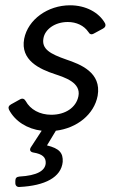

<svg xmlns="http://www.w3.org/2000/svg" viewBox="-20 -495 454 740"><path d="M235.4 -265.6C173.8 -287.1 139.6 -305.7 147.5 -347.7C153.3 -381.8 191.4 -410.2 241.2 -410.2C274.4 -410.2 303.7 -396.5 320.3 -372.1C325.2 -363.3 332 -360.4 340.8 -365.2L377 -384.8C385.7 -389.6 388.7 -396.5 384.8 -405.3C361.3 -447.3 310.5 -474.6 250 -474.6C164.1 -474.6 87.9 -419.9 73.2 -345.7C57.6 -262.7 132.8 -228.5 192.4 -209C229.5 -196.3 293 -176.8 282.2 -124C273.4 -80.1 231.4 -52.7 177.7 -52.7C132.8 -52.7 96.7 -73.2 79.1 -105.5C74.2 -114.3 66.4 -117.2 57.6 -112.3L22.5 -92.8C13.7 -87.9 10.7 -81.1 14.6 -72.3C38.1 -27.3 85 2 140.6 8.8L98.6 73.2C92.8 83 96.7 90.8 108.4 92.8C143.6 98.6 157.2 111.3 156.2 133.8C154.3 163.1 123 181.6 54.7 185.5C43.9 186.5 39.1 191.4 39.1 202.1V210.9C39.1 220.7 45.9 226.6 55.7 225.6C153.3 220.7 215.8 188.5 221.7 128.9C223.6 94.7 209 77.1 161.1 65.4L195.3 8.8C276.4 -1 342.8 -53.7 356.4 -126C372.1 -215.8 290 -247.1 235.4 -265.6Z"/></svg>

Font: Ed Sans Neue
Style: Italic
Weight: 400
Italic angle: -11°
Designer: Stephen Hutchings
Version: Version 1.004;PS 001.004;hotconv 1.0.88;makeotf.lib2.5.64775